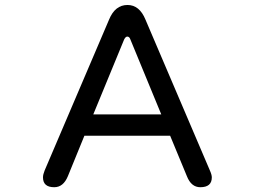

<svg xmlns="http://www.w3.org/2000/svg" viewBox="-20 -742 1040 783"><path d="M201.2 21.5Q155.3 21.5 155.3 -18.6Q155.3 -30.3 162.1 -46.9L424.8 -662.1Q449.2 -721.7 500 -721.7Q548.8 -721.7 573.2 -662.1L835.9 -46.9Q843.8 -29.3 843.8 -18.6Q843.8 21.5 796.9 21.5Q759.8 21.5 742.2 -23.4L673.8 -188.5H324.2L256.8 -23.4Q238.3 21.5 201.2 21.5ZM499 -592.8Q492.2 -592.8 486.3 -581.1L360.4 -275.4H637.7L511.7 -581.1Q507.8 -592.8 499 -592.8Z"/></svg>

Font: FakePearl
Style: Regular
Weight: 400
Version: Version 1.2